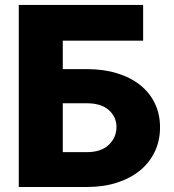

<svg xmlns="http://www.w3.org/2000/svg" viewBox="-20 -747 696 767"><path d="M55 -727.3H551.8V-584.5H230.8V-470.9H326.7Q393.5 -470.9 447.4 -454.4Q501.4 -437.9 539.6 -407.5Q577.8 -377.1 598.5 -334.2Q619.3 -291.2 619.3 -238.3Q619.3 -185.4 598.5 -141.5Q577.8 -97.7 539.6 -66.2Q501.4 -34.8 447.4 -17.4Q393.5 0 326.7 0H55ZM326.7 -139.2Q384.2 -139.2 414.8 -168.7Q445.3 -198.2 445.3 -239.7Q445.3 -279.8 414.8 -307.2Q384.2 -334.5 326.7 -334.5H230.8V-139.2Z"/></svg>

Font: Inter P Extra Bold
Style: Regular
Weight: 800
Designer: Rasmus Andersson
Foundry: rsms
Version: Version 3.018;git-588b23468